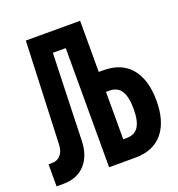

<svg xmlns="http://www.w3.org/2000/svg" viewBox="-129 -817 858 924"><g transform="rotate(-20 300.0 -355.0)"><path d="M4 0V-113H22Q50 -113 66.5 -132.5Q83 -152 84 -186L105 -710H383V-448H407Q500 -448 548.5 -389Q597 -330 597 -223Q597 -117 548.5 -58.5Q500 0 407 0H273V-610H207L193 -164Q191 -89 150.5 -44.5Q110 0 38 0ZM383 -103H399Q442 -103 461 -132.5Q480 -162 480 -223Q480 -285 461 -315.5Q442 -346 399 -346H383Z"/></g></svg>

Font: Geist Mono SemiBold
Style: Regular
Weight: 600
Monospace: yes
Designer: Basement.studio, Andrés Briganti, Mateo Zaragoza
Foundry: Basement.studio, Vercel, Andrés Briganti, Guido Ferreyra, Mateo Zaragoza
Version: Version 1.500; ttfautohint (v1.8.4.7-5d5b)